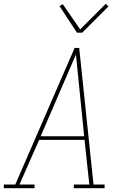

<svg xmlns="http://www.w3.org/2000/svg" viewBox="-38 -986 658 1006"><path d="M143 0H-18V-19H42L353 -735H377L452 -19H510V0H349V-19H430L405 -253H167L64 -19H143ZM403 -272 381 -490Q376 -543 370.5 -595.5Q365 -648 360 -700Q337 -648 314.5 -595.5Q292 -543 269 -490L175 -272ZM365 -815 274 -954 291 -964 382 -832 516 -966 530 -952 393 -815Z"/></svg>

Font: Iosevka HT Thin Extended
Style: Italic
Weight: 100
Width: 7
Italic angle: -9°
Monospace: yes
Designer: Belleve Invis
Foundry: Belleve Invis
Version: Version 32.3.0; ttfautohint (v1.8.4)